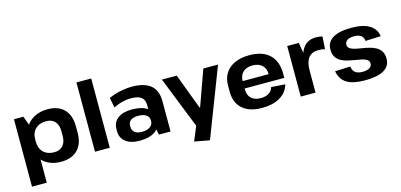

<svg xmlns="http://www.w3.org/2000/svg" viewBox="-77 -1264 4139 1981"><g transform="rotate(-15 1992.0 -273.5)"><path d="M427.4 10.1Q347.7 10.1 287.8 -22.2Q227.9 -54.5 194.8 -113Q161.7 -171.6 161.2 -250.7V-292.2Q161.7 -371.3 195.3 -429.2Q228.9 -487 289.6 -518.5Q350.3 -550.1 431.6 -550.1Q544.9 -550.1 607 -485.9Q669.2 -421.7 669.2 -303.4V-236.6Q669.2 -118.3 606 -54.1Q542.8 10.1 427.4 10.1ZM70.4 -540H171.3L228.3 -382.4V180H70.4ZM386.3 -103.3Q444.8 -103.3 478.1 -140.2Q511.4 -177.2 511.4 -242V-295.4Q511.4 -361.3 478.1 -398Q444.8 -434.7 386.3 -434.7Q312.5 -434.7 270.4 -393.8Q228.3 -353 228.3 -280.8V-259.7Q228.3 -186.9 270.3 -145.1Q312.4 -103.3 386.3 -103.3Z M949.3 -740V0H791.4V-740Z M1436.1 -194.1V-324.7Q1436.1 -383 1401.1 -409.7Q1366.1 -436.4 1289.6 -436.4Q1242.1 -436.4 1194.6 -424.2Q1147.1 -412 1104 -389.1L1082.7 -495.7Q1114.4 -511.6 1156.6 -523.9Q1198.8 -536.1 1244.3 -543.1Q1289.8 -550.1 1330.4 -550.1Q1465 -550.1 1531.8 -494Q1598.6 -437.9 1598.6 -324.7V0H1474ZM1267.8 10.1Q1173 10.1 1119.3 -31.2Q1065.6 -72.5 1065.6 -146.1V-165.7Q1065.6 -240.3 1119.5 -281.6Q1173.5 -322.9 1271.8 -322.9Q1374.6 -322.9 1433.5 -282.9Q1492.4 -242.8 1492.4 -169.2V-148.1Q1492.4 -73.5 1433 -31.7Q1373.6 10.1 1267.8 10.1ZM1312.6 -72.4Q1367.6 -72.4 1399.8 -94.9Q1432 -117.4 1432 -155V-165.8Q1432 -201.9 1401.5 -222.2Q1371.1 -242.5 1316.1 -242.5Q1266.1 -242.5 1238.3 -223.4Q1210.6 -204.3 1210.6 -162.9V-153Q1210.6 -114.5 1237.6 -93.4Q1264.6 -72.4 1312.6 -72.4Z M1806.6 163.5 1893.5 -46.5 1878.8 34.7 1650.9 -540H1809.3L1952.6 -158.7H1956.6L2093.2 -540H2250.5L1967.8 193.1Z M2573.4 10.1Q2485.5 10.1 2422.9 -19Q2360.3 -48.1 2327.2 -103.3Q2294 -158.4 2294 -236.1V-303.9Q2294 -380.6 2329.2 -435.7Q2364.4 -490.9 2430 -520.5Q2495.6 -550.1 2586.1 -550.1Q2725.9 -550.1 2800.5 -479.3Q2875.2 -408.5 2875.2 -276.9V-230.5H2422.8V-309.4H2750.5L2729.2 -279.1V-311Q2729.2 -371 2692 -405.2Q2654.7 -439.5 2590.2 -439.5Q2525.3 -439.5 2488.5 -404.7Q2451.8 -370 2451.8 -308.5V-218.8Q2451.8 -158.3 2487.8 -124.8Q2523.8 -91.3 2587.3 -91.3Q2641.7 -91.3 2675.9 -113.3Q2710.1 -135.3 2719 -173.9L2867.6 -163.7Q2844.9 -80 2768 -35Q2691 10.1 2573.4 10.1Z M2989.4 -540H3113.5L3147.3 -331.1V0H2989.4ZM3109.9 -277.7Q3109.9 -412.2 3157.9 -481.1Q3205.8 -550.1 3298.4 -550.1Q3314.9 -550.1 3332.2 -547.8Q3349.4 -545.6 3366.5 -541.1L3357.8 -407.8Q3325.2 -416.3 3289.7 -416.3Q3218.4 -416.3 3182.8 -371.8Q3147.3 -327.2 3147.3 -236.6Z M3676.5 10.1Q3547.6 10.1 3481.2 -30.9Q3414.8 -72 3399.2 -160.6L3562.6 -167.3Q3568.1 -123.1 3595 -102.3Q3622 -81.5 3673.4 -81.5Q3720.8 -81.5 3747.2 -98Q3773.6 -114.6 3773.6 -143.7Q3773.6 -169.9 3753.9 -184Q3734.1 -198.2 3701.8 -205.6Q3669.5 -213 3630.7 -219Q3591.9 -225 3553.1 -234Q3514.3 -243 3482 -260.5Q3449.7 -278.1 3430 -308.6Q3410.2 -339.2 3410.2 -388.7Q3410.2 -468.4 3477.6 -509.5Q3545.1 -550.6 3677.5 -550.6Q3759.1 -550.6 3816.1 -532.6Q3873 -514.5 3906.2 -478.7Q3939.4 -442.9 3948 -388.8L3783.5 -381.7Q3781.1 -419.3 3755.1 -439.2Q3729.1 -459 3681.6 -459Q3634.8 -459 3608.6 -442.2Q3582.4 -425.4 3582.4 -394.9Q3582.4 -368.6 3602.2 -354.5Q3622 -340.4 3654.3 -332.7Q3686.5 -325 3725.3 -319.1Q3764.1 -313.1 3802.9 -303.8Q3841.7 -294.5 3874 -277Q3906.3 -259.4 3926.1 -228.9Q3945.9 -198.4 3945.9 -148.8Q3945.9 -70.6 3877.6 -30.2Q3809.4 10.1 3676.5 10.1Z"/></g></svg>

Font: Pathway Extreme 8pt Thin
Style: Regular
Weight: 100
Version: Version 1.001;gftools[0.9.26]